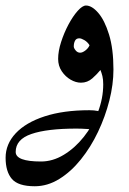

<svg xmlns="http://www.w3.org/2000/svg" viewBox="-31 -334 457 678"><path d="M285.2 -174.3Q277.8 -186 266.8 -192.4Q255.9 -198.7 249 -198.7Q238.3 -198.7 233.9 -190.2Q229.5 -181.6 229.5 -169.9Q229.5 -164.1 236.1 -156Q242.7 -147.9 252 -147.9Q260.3 -147.9 270.8 -156Q281.2 -164.1 285.2 -174.3ZM-11.2 223.1Q-11.2 174.8 24.4 136.7Q60.1 98.6 126.5 76.9Q192.9 55.2 284.7 55.2Q301.8 55.2 314.2 57.9Q326.7 60.5 335.9 64L309.1 124.5Q301.8 123 278.6 121.6Q255.4 120.1 239.3 120.1Q134.8 120.1 79.6 139.2Q24.4 158.2 24.4 202.6Q24.4 236.3 113.8 236.3Q155.3 236.3 194.3 212.6Q233.4 189 264.9 149.4Q296.4 109.9 314.9 61.5Q333.5 13.2 333.5 -36.1Q333.5 -53.7 330.6 -65.4Q327.6 -77.1 323.7 -86.9Q312.5 -72.8 295.2 -57.4Q277.8 -42 254.9 -42Q236.8 -42 218.3 -52.7Q199.7 -63.5 187 -82.5Q174.3 -101.6 174.3 -126Q174.3 -153.3 184.8 -185.8Q195.3 -218.3 210.9 -247.6Q226.6 -276.9 243.4 -295.7Q260.3 -314.5 272.5 -314.5Q293.5 -314.5 315.9 -288.6Q338.4 -262.7 354 -212.2Q369.6 -161.6 369.6 -88.4Q369.6 -36.1 355.2 20.8Q340.8 77.6 315.2 131.6Q289.6 185.5 254.6 229Q219.7 272.5 178.2 298.1Q136.7 323.7 91.8 323.7Q33.2 323.7 11 297.9Q-11.2 272 -11.2 223.1Z"/></svg>

Font: Scheherazade New Rohingya
Style: Regular
Weight: 400
Designer: SIL International
Foundry: SIL International
Version: Version 3.000 ; LngRng